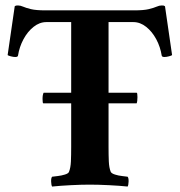

<svg xmlns="http://www.w3.org/2000/svg" viewBox="-20 -680 659 704"><path d="M481 -301H378V-142Q378 -111 379 -88Q380 -65 386 -50Q389 -44 401.5 -40Q414 -36 428 -34.5Q442 -33 448 -32Q452 -27 451.5 -14Q451 -1 448 4Q420 1 380 -1Q340 -3 309 -3Q278 -3 239 -1Q200 1 171 4Q168 -1 167.5 -14Q167 -27 171 -32Q178 -33 191.5 -34.5Q205 -36 218 -40Q231 -44 233 -50Q239 -65 240 -88Q241 -111 241 -142V-301H139Q136 -301 136 -317Q136 -333 140 -340H241V-599H150Q125 -599 103 -581.5Q81 -564 66 -536Q51 -508 46 -476Q45 -471 36 -471Q29 -471 19.5 -473.5Q10 -476 8 -478L34 -657Q37 -659 38.5 -659.5Q40 -660 46 -660Q55 -660 65 -655.5Q75 -651 93.5 -646.5Q112 -642 147 -642H472Q507 -642 525.5 -646.5Q544 -651 554 -655.5Q564 -660 573 -660Q579 -660 580.5 -659.5Q582 -659 585 -657L611 -478Q609 -476 599.5 -473.5Q590 -471 583 -471Q574 -471 573 -476Q568 -508 553 -536Q538 -564 516 -581.5Q494 -599 469 -599H378V-340H481Q484 -340 484 -324Q484 -308 481 -301Z"/></svg>

Font: Amiri
Style: Bold
Weight: 700
Designer: Khaled Hosny
Version: Version 0.113